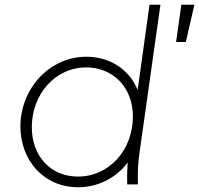

<svg xmlns="http://www.w3.org/2000/svg" viewBox="-20 -777 839 809"><path d="M309 12C393 12 469 -27 518 -92C516 -62 515 -35 516 0H561C560 -51 561 -86 568 -135L656 -757H610L560 -398C525 -485 442 -538 344 -538C188 -538 66 -403 66 -244C66 -102 164 12 309 12ZM114 -241C114 -378 211 -493 344 -493C453 -493 540 -412 540 -286C540 -147 442 -33 308 -33C193 -33 114 -120 114 -241ZM722 -600H763L799 -757H744Z"/></svg>

Font: Mluvka ExtraLight
Style: Italic
Weight: 200
Italic angle: -8°
Designer: Modified by Jiří Krblich, Original typeface by Gumpita Rahayu
Foundry: Gumpita Rahayu & Jiří Krblich
Version: Version 2.000;Glyphs 3.1.1 (3134)